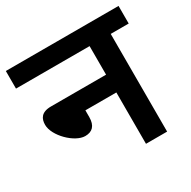

<svg xmlns="http://www.w3.org/2000/svg" viewBox="-142 -760 892 897"><g transform="rotate(-30 304.0 -311.0)"><path d="M0 -622V-527H397V-373H100C47 -373 33 -345 33 -312C33 -253 113 -173 170 -173C208 -173 230 -194 230 -241V-277H397V0H511V-527H608V-622Z"/></g></svg>

Font: Noto Sans SemiBold
Style: Italic
Weight: 600
Italic angle: -12°
Designer: Monotype Design Team
Foundry: Monotype Imaging Inc.
Version: Version 2.013